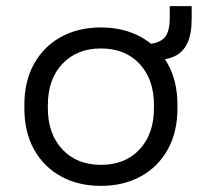

<svg xmlns="http://www.w3.org/2000/svg" viewBox="-20 -592 673 626"><path d="M309 14Q235 14 178.6 -17.1Q122.2 -48.2 90.9 -104.9Q59.5 -161.5 59.5 -237.8V-250.8Q59.5 -327 90.9 -383.6Q122.2 -440.2 178.6 -471.4Q235 -502.5 309 -502.5Q383 -502.5 439.4 -471.4Q495.8 -440.2 527.1 -383.6Q558.5 -327 558.5 -250.8V-237.8Q558.5 -161.5 527.1 -104.9Q495.8 -48.2 439.4 -17.1Q383 14 309 14ZM309 -54.5Q388 -54.5 435 -104.8Q482 -155 482 -240V-248.5Q482 -333.5 435.1 -383.8Q388.2 -434 309 -434Q230.8 -434 183.4 -383.8Q136 -333.5 136 -248.5V-240Q136 -155 183.4 -104.8Q230.8 -54.5 309 -54.5ZM477.2 -395.5 449.5 -447.5Q492.5 -448 513 -465.8Q533.5 -483.5 533.5 -534.5V-572H605V-532Q605 -480.8 590.6 -450.8Q576.2 -420.8 547.9 -408Q519.5 -395.2 477.2 -395.5Z"/></svg>

Font: Space Grotesk Variable Light
Style: Regular
Weight: 300
Designer: Florian Karsten
Foundry: Florian Karsten
Version: Version 2.000